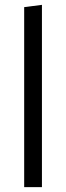

<svg xmlns="http://www.w3.org/2000/svg" viewBox="-20 -767 271 787"><path d="M151.9 -747.1V0H79.1V-737.8Z"/></svg>

Font: Fira Sans Compressed Book
Style: Regular
Weight: 350
Width: 1
Designer: Carrois Corporate & Edenspiekermann AG
Foundry: Carrois Corporate GbR & Edenspiekermann AG
Version: Version 4.203;PS 004.203;hotconv 1.0.88;makeotf.lib2.5.64775